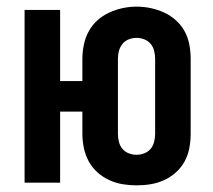

<svg xmlns="http://www.w3.org/2000/svg" viewBox="-20 -550 640 578"><path d="M391 8Q370 8 349 4.5Q328 1 308.5 -8Q289 -17 273 -31.5Q257 -46 247 -64.5Q237 -83 232.5 -104.5Q228 -126 228 -147V-214H161V0H54V-520H161V-306H228V-373Q228 -394 232.5 -415.5Q237 -437 247 -455.5Q257 -474 273 -488.5Q289 -503 308.5 -512Q328 -521 349 -525.5Q370 -530 391 -530Q413 -530 434 -525.5Q455 -521 474.5 -512Q494 -503 510 -488.5Q526 -474 536 -455.5Q546 -437 550 -415.5Q554 -394 554 -373V-147Q554 -126 550 -104.5Q546 -83 536 -64.5Q526 -46 510 -31.5Q494 -17 474.5 -8Q455 1 434 4.5Q413 8 391 8ZM391 -84Q403 -84 414.5 -88.5Q426 -93 433.5 -102Q441 -111 444 -123Q447 -135 447 -147V-373Q447 -385 444 -397Q441 -409 433.5 -418Q426 -427 414.5 -431.5Q403 -436 391 -436Q379 -436 367.5 -431.5Q356 -427 348.5 -417.5Q341 -408 338 -396.5Q335 -385 335 -373V-147Q335 -135 338 -123Q341 -111 348.5 -102Q356 -93 367.5 -88.5Q379 -84 391 -84Z"/></svg>

Font: Zed Mono Semibold Extended
Style: Regular
Weight: 600
Width: 7
Monospace: yes
Designer: Belleve Invis
Foundry: Belleve Invis
Version: Version 1.0.0; ttfautohint (v1.8.4)